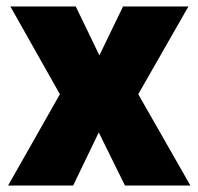

<svg xmlns="http://www.w3.org/2000/svg" viewBox="-20 -573 613 593"><path d="M165 -282 12 -553H214L287 -402L360 -553H562L407 -282L568 0H366L285 -164L206 0H5Z"/></svg>

Font: Noto Sans Lao SemiCondensed Black
Style: Regular
Weight: 900
Width: 4
Designer: Monotype Design Team
Foundry: Monotype Imaging Inc.
Version: Version 2.003; ttfautohint (v1.8.4.7-5d5b)